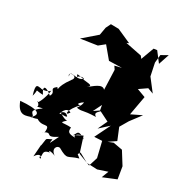

<svg xmlns="http://www.w3.org/2000/svg" viewBox="-227 -1047 1133 1236"><g transform="rotate(20 339.0 -429.0)"><path d="M444 -369 514 -317 469 -253 543 -300 467 -196 524 -189 531 -73 499 -11 416 -61 400 -180 333 -159C355 -168 350 -217 409 -156C392 -199 323 -162 355 -148C302 -158 297 -169 306 -201C252 -216 213 -200 267 -234C241 -235 199 -283 185 -289C188 -219 223 -314 258 -261C253 -241 188 -292 189 -224C218 -305 252 -308 270 -290C231 -250 246 -310 315 -356C261 -350 344 -400 383 -392C289 -408 367 -403 298 -334C341 -319 329 -335 434 -320C403 -348 448 -357 464 -377L402 -349L444 -406ZM632 -860 580 -771 570 -790 455 -835 472 -839 377 -903 320 -914 296 -881 276 -826 164 -759 288 -756 335 -782 389 -688 483 -674 432 -671 443 -646 423 -502C402 -538 346 -497 312 -481C354 -504 311 -506 275 -519C285 -534 226 -539 223 -503C252 -526 188 -555 273 -522C230 -496 172 -559 181 -505C157 -541 249 -527 204 -490C119 -409 153 -388 134 -416C81 -388 141 -385 108 -347C70 -394 36 -402 64 -337C-6 -351 33 -366 4 -309C-7 -395 12 -379 38 -372C38 -367 91 -362 106 -381C90 -330 45 -259 44 -288C87 -243 16 -253 94 -255C2 -210 50 -207 52 -178C11 -176 -41 -150 -60 -251C72 -239 98 -212 39 -175C82 -177 126 -182 74 -192C126 -125 179 -195 158 -115C133 -117 178 -118 140 -108C220 -141 155 -77 254 -118C212 -62 203 -43 220 -89C168 -72 189 -92 164 -25C167 -40 164 -36 142 56C195 -1 201 81 179 45C205 41 170 -4 233 -3C214 -16 235 -16 270 6C230 -31 262 -65 285 -53C356 6 344 -24 425 -32L405 -55L419 -71L480 -22L556 -5L630 -16L601 32L702 10L703 -80L663 -179L598 -203L558 -195L616 -221L596 -312L642 -366L715 -434L634 -411L684 -547L626 -581L687 -609L726 -586L674 -685L671 -779L687 -836L738 -854L698 -780L657 -859Z"/></g></svg>

Font: Hussar Lance
Style: Regular
Weight: 700
Foundry: Cannot Into Space Fonts, PlusOne Fonts
Version: Version 2.27